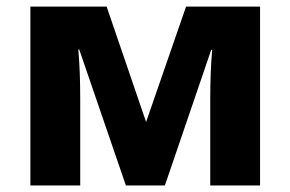

<svg xmlns="http://www.w3.org/2000/svg" viewBox="-20 -569 891 589"><path d="M550.8 -548.8 428.2 -194.8 307.1 -548.8H73.2V0H226.1V-264.2C226.1 -324.2 224.1 -375 220.2 -417H223.1L366.2 0H485.8L627.9 -416H630.9C627 -373 625 -321.3 625 -268.1V0H777.8V-548.8Z"/></svg>

Font: Noto Reveo Sans
Style: Regular
Weight: 800
Designer: Monotype Design Team
Foundry: Monotype Imaging Inc.
Version: Version 2.007